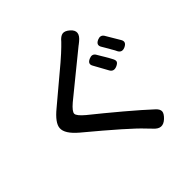

<svg xmlns="http://www.w3.org/2000/svg" viewBox="-209 -949 1159 1159"><g transform="rotate(-45 370.5 -370.0)"><path d="M475 14Q452 -9 442 -20Q381 -86 143 -284Q75 -342 78 -387Q80 -429 151 -487Q175 -508 239 -561Q387 -683 431 -727Q442 -738 453 -749Q475 -776 495 -779Q515 -782 540 -760Q586 -719 530 -674Q524 -670 515 -662L512 -660Q481 -634 389 -560Q280 -472 243 -441Q201 -405 201.5 -386.5Q202 -368 246 -331Q327 -266 421 -187Q511 -111 567 -59Q589 -39 587 -20Q585 -3 562 19Q517 61 475 14ZM536 -422Q508 -474 487 -511Q468 -541 504 -556Q531 -568 546 -547Q552 -537 565 -515Q573 -502 576.5 -496Q580 -490 587 -478Q597 -460 601 -452Q609 -436 604.5 -426.5Q600 -417 582 -409Q551 -396 536 -422ZM653 -469Q648 -481 634 -504Q630 -511 628 -515Q625 -521 618 -532Q610 -547 605 -554Q584 -585 620 -601Q648 -613 663 -591Q697 -535 717 -500Q733 -472 699 -456Q668 -442 653 -469Z"/></g></svg>

Font: GenSenRounded JP M
Style: Regular
Weight: 500
Version: Version 1.501;PS 1;hotconv 16.6.51;makeotf.lib2.5.65220